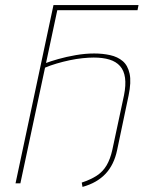

<svg xmlns="http://www.w3.org/2000/svg" viewBox="-20 -720 564 754"><path d="M350 -510Q315 -510 277.5 -503.5Q240 -497 208.5 -488Q177 -479 159 -472L156 -454Q177 -463 202.5 -470.5Q228 -478 254 -483.5Q280 -489 304.5 -491.5Q329 -494 348 -494Q384 -494 410 -486Q436 -478 451.5 -460.5Q467 -443 471 -414.5Q475 -386 467 -346L421 -131Q413 -95 398.5 -70.5Q384 -46 360.5 -30.5Q337 -15 301 -3L304 14Q333 6 355.5 -7Q378 -20 394.5 -37.5Q411 -55 422.5 -78.5Q434 -102 440 -131L485 -345Q496 -398 489 -430.5Q482 -463 462 -480Q442 -497 412.5 -503.5Q383 -510 350 -510ZM41 0H60L205 -680H520L524 -700H190Z"/></svg>

Font: Advent Pro Thin
Style: Italic
Weight: 250
Italic angle: -12°
Version: Version 3.000